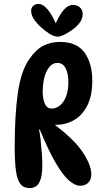

<svg xmlns="http://www.w3.org/2000/svg" viewBox="-20 -953 519 980"><path d="M131 7Q101 7 84.5 -13.5Q68 -34 61.5 -80.5Q55 -127 55 -205Q55 -364 71 -477.5Q87 -591 130 -652Q162 -699 200 -719Q238 -739 287 -739Q372 -739 411.5 -684.5Q451 -630 451 -541Q451 -464 425.5 -414Q400 -364 357 -339.5Q314 -315 262 -316V-314Q360 -240 403 -175Q446 -110 446 -63Q446 -37 431 -21Q416 -5 388 -5Q363 -5 332 -32Q301 -59 264 -122Q227 -185 183 -292H179Q184 -270 187.5 -237.5Q191 -205 193.5 -171Q196 -137 196 -107Q196 -52 181 -22.5Q166 7 131 7ZM243 -399Q267 -399 286.5 -415Q306 -431 317.5 -461.5Q329 -492 329 -533Q329 -577 315 -604.5Q301 -632 273 -632Q249 -632 232 -611.5Q215 -591 206.5 -557.5Q198 -524 198 -485Q198 -448 209 -423.5Q220 -399 243 -399ZM275 -766Q256 -766 233.5 -780Q211 -794 187 -816Q164 -838 151.5 -858Q139 -878 139 -898Q139 -914 150 -923.5Q161 -933 177 -933Q199 -933 223 -905Q247 -877 273 -815L258 -818Q278 -869 302 -898.5Q326 -928 352 -928Q373 -928 387.5 -915.5Q402 -903 402 -881Q402 -861 390.5 -842.5Q379 -824 356 -806Q334 -789 311 -777.5Q288 -766 275 -766Z"/></svg>

Font: DynaPuff Condensed
Style: Regular
Weight: 400
Width: 3
Designer: Toshi Omagari, Jennifer Daniel
Foundry: Google Fonts
Version: Version 2.000